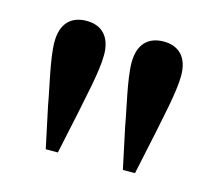

<svg xmlns="http://www.w3.org/2000/svg" viewBox="-63 -896 567 505"><g transform="rotate(15 220.5 -643.0)"><path d="M116 -820C74 -820 48 -795 48 -745C48 -700 68 -621 75 -579L99 -466H132L156 -579C164 -621 183 -699 183 -745C183 -795 157 -820 116 -820ZM326 -820C284 -820 258 -795 258 -745C258 -700 278 -621 285 -579L309 -466H342L366 -579C374 -621 393 -699 393 -745C393 -795 367 -820 326 -820Z"/></g></svg>

Font: Noto Serif CJK JP
Style: Bold
Weight: 700
Designer: Ryoko NISHIZUKA 西塚涼子 (kana & ideographs); Frank Grießhammer (Latin, Greek & Cyrillic); Wenlong ZHANG 张文龙 (bopomofo); San
Foundry: Adobe Systems Incorporated
Version: Version 1.000;PS 1;hotconv 16.6.53;makeotf.lib2.5.65590